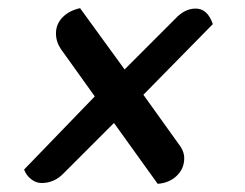

<svg xmlns="http://www.w3.org/2000/svg" viewBox="-20 -465 599 470"><path d="M366 -15 259 -164 136 -41Q113 -17 82 -17Q68 -17 56 -26.5Q44 -36 39 -50L212 -229L129 -345Q117 -363 117 -383Q117 -406 133 -422.5Q149 -439 176 -445L285 -295L409 -419Q432 -444 459 -444Q488 -444 501 -406L331 -233L422 -106Q431 -92 431 -78Q431 -52 412.5 -34.5Q394 -17 366 -15Z"/></svg>

Font: Sansita Swashed Medium
Style: Regular
Weight: 500
Designer: Pablo Cosgaya
Foundry: Omnibus-Type
Version: Version 1.003; ttfautohint (v1.8.3)